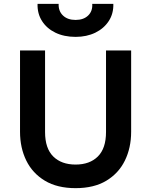

<svg xmlns="http://www.w3.org/2000/svg" viewBox="-20 -962 785 997"><path d="M372.5 15Q277.5 15 213.2 -23.5Q149 -62 116.5 -128.2Q84 -194.5 84 -278V-700H214V-276.5Q214 -191.5 256.5 -149.5Q299 -107.5 372.5 -107.5Q446 -107.5 488.2 -149.5Q530.5 -191.5 530.5 -276.5V-700H661V-278Q661 -194.5 628.5 -128.2Q596 -62 532 -23.5Q468 15 372.5 15ZM372.5 -770.5Q313 -770.5 268 -792.2Q223 -814 198.2 -852.8Q173.5 -891.5 175 -942H284.5Q283 -904.5 307 -881.5Q331 -858.5 372.5 -858.5Q414 -858.5 437.8 -881.5Q461.5 -904.5 459 -942H568.5Q570 -891.5 544.8 -852.8Q519.5 -814 474.8 -792.2Q430 -770.5 372.5 -770.5Z"/></svg>

Font: Geologica Cursive Medium
Style: Regular
Weight: 500
Designer: Sindre Bremnes, Frode Helland
Foundry: Monokrom Skriftforlag AS
Version: Version 1.010;gftools[0.9.28]